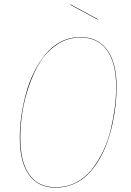

<svg xmlns="http://www.w3.org/2000/svg" viewBox="-20 -862 610 891"><path d="M307.1 -841.8 434.1 -772.9 433.1 -771 306.2 -839.8ZM353 -689.9Q434.1 -689.9 477.5 -630.4Q521 -570.8 521 -458Q521 -418.5 516.6 -376.5Q512.2 -334.5 502.2 -288.3Q492.2 -242.2 477.1 -200Q461.9 -157.7 439 -119.4Q416 -81.1 387.7 -52.7Q359.4 -24.4 320.8 -7.8Q282.2 8.8 237.8 8.8Q157.2 8.8 114.5 -50.8Q71.8 -110.4 71.8 -222.2Q71.8 -269 78.6 -319.6Q85.4 -370.1 99.4 -423.3Q113.3 -476.6 136.5 -523.9Q159.7 -571.3 189.7 -608.6Q219.7 -646 262 -668Q304.2 -689.9 353 -689.9ZM353 -688Q294.9 -688 246.6 -656.5Q198.2 -625 167.2 -575.7Q136.2 -526.4 114.5 -463.4Q92.8 -400.4 83.5 -339.6Q74.2 -278.8 74.2 -222.2Q74.2 -110.8 116 -52Q157.7 6.8 237.8 6.8Q289.1 6.8 332.3 -15.1Q375.5 -37.1 405.5 -75Q435.5 -112.8 458.3 -159.7Q481 -206.5 493.7 -259.8Q506.3 -313 512.7 -362.3Q519 -411.6 519 -458Q519 -570.3 476.3 -629.2Q433.6 -688 353 -688Z"/></svg>

Font: Fira Sans Compressed Two
Style: Italic
Weight: 100
Width: 3
Italic angle: -8°
Designer: Carrois Corporate & Edenspiekermann AG
Foundry: Carrois Corporate GbR & Edenspiekermann AG
Version: Version 4.203;PS 004.203;hotconv 1.0.88;makeotf.lib2.5.64775